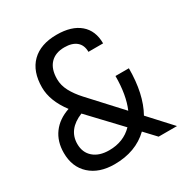

<svg xmlns="http://www.w3.org/2000/svg" viewBox="-166 -831 926 969"><g transform="rotate(-30 297.0 -346.5)"><path d="M486.8 0 426.3 -64.5Q349.1 9.8 225.6 9.8Q136.2 9.8 83.7 -38.1Q31.2 -85.9 31.2 -168Q31.2 -234.4 65.4 -280.8Q99.6 -327.1 163.1 -348.6Q101.1 -430.7 101.1 -508.8Q101.1 -602.1 152.3 -652.6Q203.6 -703.1 297.9 -703.1Q384.3 -703.1 431.9 -662.6Q479.5 -622.1 479.5 -547.9H394Q394 -586.9 369.4 -607.7Q344.7 -628.4 299.8 -628.4Q246.6 -628.4 217.3 -597.2Q188 -565.9 188 -507.8Q188 -471.2 206.5 -436.3Q225.1 -401.4 257.3 -366.2L419.4 -189.9Q451.2 -263.7 451.2 -374H529.3Q529.3 -224.6 475.6 -128.9L593.8 0ZM374 -119.6 207.5 -295.9Q112.8 -257.3 112.8 -172.9Q112.8 -123 146.2 -94Q179.7 -64.9 237.3 -64.9Q320.8 -64.9 374 -119.6Z"/></g></svg>

Font: Cascadia Mono NF SemiLight
Style: Regular
Weight: 350
Monospace: yes
Designer: Aaron Bell
Foundry: Saja Typeworks
Version: Version 2404.023; ttfautohint (v1.8.4)